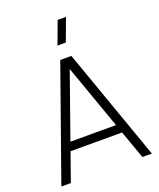

<svg xmlns="http://www.w3.org/2000/svg" viewBox="-170 -1055 961 1159"><g transform="rotate(-20 311.0 -476.0)"><path d="M20 0H81L145 -181H476L540.5 0H601.5L346.5 -720H275ZM164 -235.5 310 -649 457 -235.5ZM289 -807.5H342.5L396.5 -952.5H343Z"/></g></svg>

Font: Eudonet Light
Style: Regular
Weight: 300
Designer: Mikhail Sharanda
Foundry: Mikhail Sharanda
Version: Version 4.503;Glyphs 3.1.2 (3151)